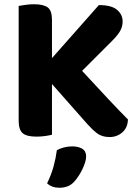

<svg xmlns="http://www.w3.org/2000/svg" viewBox="-20 -636 644 905"><path d="M225 -1Q214 2 194 5Q174 8 152 8Q105 8 86.5 -8.5Q68 -25 68 -67V-608Q79 -610 99.5 -613Q120 -616 140 -616Q185 -616 205 -601Q225 -586 225 -542V-362L446 -612Q506 -612 532 -589.5Q558 -567 558 -535Q558 -511 546.5 -490.5Q535 -470 509 -444L367 -302Q436 -227 491.5 -168Q547 -109 583 -73Q582 -34 556.5 -12Q531 10 497 10Q460 10 436.5 -8.5Q413 -27 391 -52L225 -240ZM331 219Q316 236 298 242.5Q280 249 260 249Q224 249 202 228Q222 187 232.5 148.5Q243 110 248 72Q262 64 281 59Q300 54 320 54Q349 54 367.5 65Q386 76 386 102Q386 114 381 130Q376 146 368 162.5Q360 179 350 194Q340 209 331 219Z"/></svg>

Font: Baloo Thambi 2
Style: Bold
Weight: 700
Designer: Aadarsh Rajan and Ek Type
Foundry: Ek Type
Version: Version 1.640;hotconv 1.0.111;makeotfexe 2.5.65597; ttfautoh